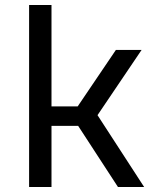

<svg xmlns="http://www.w3.org/2000/svg" viewBox="-20 -750 639 770"><path d="M96.7 0V-730H186.5V-323.2H291.5L444.8 -549.8H547.9L371.1 -288.1L558.1 0H453.1L293.5 -245.1H186.5V0Z"/></svg>

Font: UDEV Gothic 35
Style: Regular
Weight: 400
Version: v2.1.0; ttfautohint (v1.8.4.7-5d5b-dirty) -l 6 -r 45 -G 200 